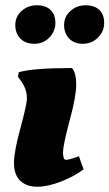

<svg xmlns="http://www.w3.org/2000/svg" viewBox="-20 -696 415 728"><path d="M110 -530Q76 -530 57 -550Q38 -570 38 -601.5Q38 -633 62 -654.5Q86 -676 119.5 -676Q153 -676 171.5 -658.5Q190 -641 190 -609Q190 -577 167 -553.5Q144 -530 110 -530ZM294.5 -530Q261 -530 242 -550Q223 -570 223 -601.5Q223 -633 247 -654.5Q271 -676 304.5 -676Q338 -676 356.5 -658.5Q375 -641 375 -609Q375 -577 351.5 -553.5Q328 -530 294.5 -530ZM270 -100 279 -104 297 -54Q263 -28 212.5 -8Q162 12 121 12Q80 12 56.5 -11Q33 -34 33 -77.5Q33 -121 57.5 -210.5Q82 -300 82 -324Q82 -361 56 -394L48 -405L51 -422Q103 -438 253 -438Q269 -420 269 -375.5Q269 -331 244 -238.5Q219 -146 219 -118Q219 -90 230 -90Q241 -90 270 -100Z"/></svg>

Font: Oleo Script
Style: Bold
Weight: 700
Designer: Soytutype
Foundry: Soytutype
Version: Version 1.002